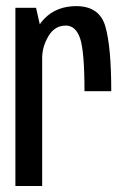

<svg xmlns="http://www.w3.org/2000/svg" viewBox="-20 -622 428 642"><path d="M262.5 -317H352Q352 -464.5 332.5 -533Q313 -601.5 235 -601.5Q169 -601.5 128 -559.2Q87 -517 87 -447.5L121 -428Q121 -466 142 -501.2Q163 -536.5 200 -536.5Q233.5 -536.5 248 -493.2Q262.5 -450 262.5 -317ZM31.5 0H121V-505.5L100.5 -596H31.5Z"/></svg>

Font: Anybody Condensed
Style: Regular
Weight: 400
Width: 3
Designer: Tyler Finck
Foundry: Etcetera Type Company
Version: Version 1.113;gftools[0.9.25]